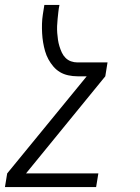

<svg xmlns="http://www.w3.org/2000/svg" viewBox="-46 -540 566 775"><path d="M342 215H-26L-17 160L304 -232H267Q248 -232 229.5 -236Q211 -240 196 -249Q181 -258 169.5 -271.5Q158 -285 149.5 -300.5Q141 -316 136 -333.5Q131 -351 128 -369Q125 -387 124 -406Q123 -425 123.5 -444Q124 -463 127 -482Q130 -501 133 -520H194Q191 -506 189.5 -491.5Q188 -477 186.5 -463Q185 -449 184.5 -435Q184 -421 185 -407Q186 -393 188 -379.5Q190 -366 194 -353Q198 -340 203.5 -328Q209 -316 218.5 -306.5Q228 -297 240.5 -292.5Q253 -288 267 -288H388L379 -232L59 160H351Z"/></svg>

Font: Iosevka Term Curly Lt Obl
Style: Regular
Weight: 300
Italic angle: -9°
Designer: Belleve Invis
Foundry: Belleve Invis
Version: Version 32.3.0